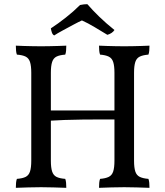

<svg xmlns="http://www.w3.org/2000/svg" viewBox="-20 -898 793 921"><path d="M455 3Q455 -10 456 -21Q457 -32 460 -40Q486 -42 501.5 -49.5Q517 -57 523 -75.5Q529 -94 529 -127V-549Q529 -582 523 -600.5Q517 -619 501.5 -626.5Q486 -634 460 -636Q457 -644 456 -655Q455 -666 455 -679Q474 -678 493.5 -677.5Q513 -677 533.5 -676.5Q554 -676 576 -676Q598 -676 618 -676.5Q638 -677 657.5 -677.5Q677 -678 697 -679Q697 -666 696 -655Q695 -644 692 -636Q666 -634 650.5 -626.5Q635 -619 629 -600.5Q623 -582 623 -549V-127Q623 -94 629 -75.5Q635 -57 650.5 -49.5Q666 -42 692 -40Q695 -32 696 -21Q697 -10 697 3Q667 2 636 1Q605 0 576 0Q547 0 513.5 1Q480 2 455 3ZM56 3Q56 -10 57 -21Q58 -32 61 -40Q88 -42 103 -49.5Q118 -57 124 -75.5Q130 -94 130 -127V-549Q130 -582 124 -600.5Q118 -619 103 -626.5Q88 -634 61 -636Q58 -644 57 -655Q56 -666 56 -679Q74 -678 94 -677.5Q114 -677 135 -676.5Q156 -676 177 -676Q198 -676 218.5 -676.5Q239 -677 258.5 -677.5Q278 -678 298 -679Q298 -666 297 -655Q296 -644 293 -636Q266 -634 251 -626.5Q236 -619 230 -600.5Q224 -582 224 -549V-127Q224 -94 230 -75.5Q236 -57 251 -49.5Q266 -42 293 -40Q296 -32 297 -21Q298 -10 298 3Q268 2 237 1Q206 0 177 0Q148 0 115 1Q82 2 56 3ZM219 -319V-368H534V-325Q506 -325 464 -325Q422 -325 376.5 -324.5Q331 -324 289.5 -322.5Q248 -321 219 -319ZM240 -728Q232 -732 228.5 -743Q225 -754 224 -762Q258 -784 296 -814Q334 -844 364 -874Q372 -876 382 -877Q392 -878 399 -878Q423 -850 456 -818Q489 -786 529 -754Q524 -746 515 -740Q506 -734 495 -731Q467 -748 434.5 -767.5Q402 -787 373 -800Q359 -794 333 -780Q307 -766 281 -752Q255 -738 240 -728Z"/></svg>

Font: Vollkorn
Style: Regular
Weight: 400
Designer: Friedrich Althausen
Foundry: Friedrich Althausen
Version: Version 4.104